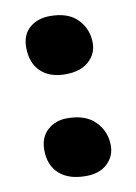

<svg xmlns="http://www.w3.org/2000/svg" viewBox="-67 -589 444 626"><g transform="rotate(-10 155.0 -276.0)"><path d="M159.2 -347.2Q106.9 -347.2 77.4 -375.7Q47.9 -404.3 47.9 -456.1Q47.9 -497.1 74 -520Q100.1 -543 142.1 -543Q202.6 -543 233.4 -510.7Q264.2 -478.5 264.2 -432.1Q264.2 -396.5 236.6 -371.8Q209 -347.2 159.2 -347.2ZM167 -8.8Q110.4 -8.8 79.1 -37.1Q47.9 -65.4 47.9 -116.2Q47.9 -157.7 74 -181.4Q100.1 -205.1 139.2 -205.1Q200.7 -205.1 232.4 -172.1Q264.2 -139.2 264.2 -92.8Q264.2 -57.6 238.5 -33.2Q212.9 -8.8 167 -8.8Z"/></g></svg>

Font: Shantell Sans Irregular Bouncy
Style: Bold
Weight: 700
Designer: Stephen Nixon, Anya Danilova, Shantell Martin
Foundry: Arrow Type
Version: Version 1.006;[9816181b4]